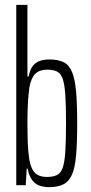

<svg xmlns="http://www.w3.org/2000/svg" viewBox="-20 -763 373 791"><path d="M183 8Q163 8 145 2.5Q127 -3 113.5 -19.5Q100 -36 94 -68H90L86 0H47V-743H93V-448H98Q103 -474 113.5 -489Q124 -504 141.5 -511Q159 -518 183 -518Q220 -518 242.5 -506.5Q265 -495 277 -466Q289 -437 293.5 -386Q298 -335 298 -255Q298 -175 293.5 -123.5Q289 -72 276.5 -43.5Q264 -15 241 -3.5Q218 8 183 8ZM172 -34Q198 -34 214 -41.5Q230 -49 238 -71Q246 -93 249 -137.5Q252 -182 252 -255Q252 -328 249 -372.5Q246 -417 238 -439Q230 -461 214.5 -468.5Q199 -476 173 -476Q143 -476 125.5 -459Q108 -442 101 -403Q97 -373 95 -338Q93 -303 93 -259Q93 -210 94.5 -172.5Q96 -135 101 -104Q108 -66 125 -50Q142 -34 172 -34Z"/></svg>

Font: Saira UltraCondensed Light
Style: Regular
Weight: 300
Width: 1
Designer: Hector Gatti with collaboration of the Omnibus-Type team
Foundry: Omnibus-Type
Version: Version 1.101